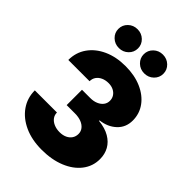

<svg xmlns="http://www.w3.org/2000/svg" viewBox="-272 -1077 1210 1210"><g transform="rotate(45 333.0 -472.5)"><path d="M330.6 9.8Q242.7 9.8 176.3 -20.5Q109.9 -50.8 72.8 -103.8Q35.6 -156.7 35.6 -224.6H232.9Q232.9 -202.1 245.6 -185.1Q258.3 -168 281 -158.2Q303.7 -148.4 332 -148.4Q359.9 -148.4 380.9 -158.2Q401.9 -168 413.3 -185.3Q424.8 -202.6 424.8 -225.1Q424.8 -247.6 411.4 -264.6Q397.9 -281.7 373.8 -291.3Q349.6 -300.8 316.9 -300.8H243.2V-437.5H316.9Q346.7 -437.5 369.1 -447.3Q391.6 -457 404.3 -473.9Q417 -490.7 417 -512.7Q417 -534.2 406.2 -550.5Q395.5 -566.9 376.5 -576.4Q357.4 -585.9 332.5 -585.9Q305.2 -585.9 283.9 -576.2Q262.7 -566.4 250.7 -549.3Q238.8 -532.2 238.8 -509.3H49.3Q49.3 -576.2 85.4 -627.7Q121.6 -679.2 185.5 -708.3Q249.5 -737.3 332.5 -737.3Q413.1 -737.3 475.1 -710.2Q537.1 -683.1 572 -635.5Q606.9 -587.9 606.9 -526.9Q606.9 -465.3 564.7 -426Q522.5 -386.7 458 -379.4V-374.5Q516.1 -368.7 554.9 -345.9Q593.8 -323.2 613.3 -288.1Q632.8 -252.9 632.8 -208.5Q632.8 -145 594.5 -95.5Q556.2 -45.9 488 -18.1Q419.9 9.8 330.6 9.8ZM447.3 -787.6Q410.6 -787.6 385.3 -812Q359.9 -836.4 359.9 -871.1Q359.9 -906.2 385.3 -930.7Q410.6 -955.1 447.3 -955.1Q483.9 -955.1 509.3 -930.7Q534.7 -906.2 534.7 -871.6Q534.7 -836.4 509.3 -812Q483.9 -787.6 447.3 -787.6ZM221.2 -787.6Q184.6 -787.6 159.2 -812Q133.8 -836.4 133.8 -871.1Q133.8 -906.2 159.2 -930.7Q184.6 -955.1 221.2 -955.1Q257.8 -955.1 283.2 -930.7Q308.6 -906.2 308.6 -871.6Q308.6 -836.4 283.2 -812Q257.8 -787.6 221.2 -787.6Z"/></g></svg>

Font: Inter 16pt Black
Style: Regular
Weight: 900
Version: Version 4.001;git-66647c0bb